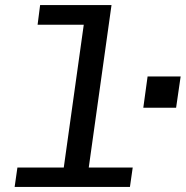

<svg xmlns="http://www.w3.org/2000/svg" viewBox="-20 -741 736 761"><path d="M222 0 312 -643H129L139 -721H422L321 0ZM38 0 49 -77H506L495 0ZM548 -314 565 -438H696L678 -314Z"/></svg>

Font: Chivo Mono
Style: Italic
Weight: 400
Italic angle: -8.05°
Monospace: yes
Version: Version 1.008